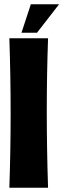

<svg xmlns="http://www.w3.org/2000/svg" viewBox="-20 -883 298 903"><path d="M206 -703Q200 -532 200 -362Q200 -181 206 0H24Q30 -175 30 -350Q30 -527 24 -703ZM154 -729H81L125 -863H258Z"/></svg>

Font: CAT Rhythmus
Style: Regular
Weight: 400
Designer: Peter Wiegel nach alter Vorlage
Foundry: Peter Wiegel
Version: 1.000